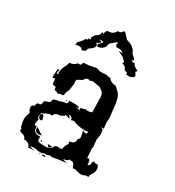

<svg xmlns="http://www.w3.org/2000/svg" viewBox="-160 -734 764 840"><g transform="rotate(30 222.0 -314.0)"><path d="M110.4 10.7Q106 -10.7 77.1 -11.7Q72.8 -28.3 50.8 -30.8L42 -37.1L44.4 -44.9Q36.6 -51.3 36.6 -62Q32.2 -74.7 32.2 -87.4Q32.2 -101.1 38.1 -115.2L40 -125.5Q30.8 -134.8 30.8 -149.4Q30.8 -158.2 45.4 -163.1L44.9 -167Q44.9 -178.7 56.6 -178.7L61 -178.2Q68.8 -184.6 68.8 -194.8L68.4 -198.7Q72.3 -201.7 77.6 -203.1Q90.8 -207 94.5 -210.7Q98.1 -214.4 98.1 -224.1Q110.4 -232.9 128.4 -232.9Q142.1 -240.2 161.6 -241.2L165.5 -256.8H206.1L205.6 -254.9Q205.6 -253.9 207 -253.9L212.9 -254.9L218.3 -248.5L200.2 -249L220.2 -243.2Q223.6 -245.1 223.6 -249L221.7 -254.9Q234.9 -254.9 242.7 -259.8L254.4 -258.3Q267.1 -258.3 276.4 -263.2L274.9 -336.9Q274.9 -358.4 258.8 -368.7L248 -375.5L207.5 -382.3L198.7 -377Q194.3 -379.9 189.5 -379.9Q176.8 -379.9 169.9 -364.3L149.9 -354.5Q144 -350.6 144 -343.8L146 -334.5L140.6 -295.9Q131.8 -283.2 131.8 -268.1L128.4 -263.2L124 -263.7Q113.8 -263.7 103.5 -257.8Q96.7 -265.1 85.4 -265.1L82.5 -278.8L66.4 -282.2Q63 -288.6 63 -304.7L61 -310.5Q54.2 -309.1 50.8 -305.7Q48.8 -309.1 48.8 -321.3L51.3 -354L60.5 -349.1Q56.2 -345.2 56.2 -338.9L57.6 -329.6L63 -334.5L62.5 -340.8Q62.5 -363.3 77.1 -385.3L81.5 -400.9Q101.6 -400.9 115.7 -418L122.6 -417Q131.8 -417 131.8 -426.3L135.3 -431.6L161.6 -433.6L183.1 -438L185.5 -434.1L186.5 -439.9H202.1Q210 -435.1 220.2 -434.6L250 -436.5Q256.8 -432.6 262.7 -432.6L269.5 -433.6Q279.8 -416 308.1 -414.6Q315.4 -406.2 321.3 -401.6Q327.1 -397 331.5 -391.1Q335.9 -385.3 339.6 -376Q343.3 -366.7 346.2 -349.1L354 -278.8L352.5 -257.8L356 -225.6L342.3 -226.6L354 -219.2L356.9 -195.8L352.5 -170.4L356 -133.8L354 -124L357.4 -78.1L363.8 -80.6Q372.6 -80.6 373.5 -52.7Q384.8 -56.6 384.8 -66.9L384.3 -70.8L391.1 -81.5L397.9 -76.2L404.8 -77.1Q418.9 -77.1 418.9 -52.7Q418.9 -42 411.1 -31Q403.3 -20 403.3 -9.3L391.1 -9.8Q378.4 -2.9 364.3 -2.9L334.5 -9.8L324.2 -8.3Q321.8 -22.5 311.5 -32.2L293 -34.2Q289.6 -23.4 269.5 -23.4Q271 -18.6 293.5 -15.1Q250.5 -11.2 223.6 -4.9L209.5 -6.8L197.3 -1.5L188 -3.4L174.3 2H152.8Q146.5 -1.5 135.3 -1.5L116.7 0Q116.7 4.9 142.6 7.8ZM175.8 -30.8Q201.2 -30.8 206.1 -50.8Q215.3 -57.1 221.2 -57.1L230 -55.7L242.7 -57.6Q243.2 -76.2 255.4 -89.8L253.4 -103.5Q279.8 -103.5 279.8 -127.9V-130.9Q287.6 -134.3 287.6 -142.6L282.2 -174.3Q291.5 -168.5 296.9 -168.5Q303.2 -168.5 304.7 -181.6Q299.8 -178.2 288.6 -178.2Q266.6 -178.2 249.5 -182.6Q232.4 -187 226.1 -190.9L212.9 -186.5Q212.4 -203.1 191.9 -203.6Q203.6 -193.8 203.6 -190.9L201.2 -189.5L181.2 -195.3L179.2 -188.5Q170.9 -186.5 163.6 -180.2H159.2Q137.2 -180.2 129.9 -161.1L124 -163.6Q113.8 -163.6 89.4 -149.4L85 -150.9L82 -128.4Q82 -123.5 88.9 -116.7Q84.5 -104 84.5 -97.2Q84.5 -87.9 92.3 -87.9L96.7 -88.4V-84.5Q96.7 -57.1 124 -57.1L131.8 -57.6L133.3 -35.6Q142.6 -30.8 175.8 -30.8ZM96.7 -120.6Q85 -120.6 85 -136.7Q85 -140.6 85.7 -143.8Q86.4 -147 91.8 -147Q101.6 -147 104 -122.1ZM120.6 -62Q100.6 -62 100.6 -84V-87.9L136.2 -64.5ZM186 -33.7 177.7 -45.4 186.5 -45.9Q199.7 -45.9 199.7 -42.5Q199.7 -39.6 186 -33.7ZM197.3 10.3H175.8L187.5 2.9Q197.3 8.3 197.3 10.3ZM168.5 9.8Q166 9.8 164.1 6.3H171.9ZM153.8 -249Q151.4 -249 149.4 -252.4H157.2ZM144 -40 143.6 -46.9 147.9 -45.9 149.4 -39.6ZM217.3 -639.2H225.6L250 -613.3Q289.6 -604.5 300.3 -573.7Q320.3 -556.6 320.3 -552.2Q320.3 -550.3 316.9 -550.3L313 -550.8Q316.4 -540.5 323.2 -540.5L330.1 -542.5Q331.5 -529.8 358.4 -518.1L351.1 -510.7L360.8 -494.6Q355 -479.5 333.5 -479.5L321.8 -480.5L322.8 -484.4Q322.8 -491.7 306.6 -492.7Q305.2 -508.8 282.7 -515.1L287.1 -523.4L270 -539.6L241.7 -553.7L261.7 -552.7Q254.9 -563 236.3 -563L225.6 -562.5L219.2 -571.8L222.7 -581.5L221.2 -583.5Q215.3 -583.5 189.5 -559.6Q188 -527.8 151.9 -522.5L147.5 -533.7Q163.6 -546.9 163.6 -552.2Q163.6 -555.7 156.7 -555.7L143.6 -553.7Q157.2 -552.2 157.2 -548.3Q157.2 -543 139.2 -535.2Q147 -530.3 147 -523.4Q147 -511.2 119.6 -494.1L120.1 -490.7Q120.1 -479.5 100.1 -475.1Q95.7 -485.4 83 -485.4Q74.7 -485.4 64.9 -481.9L66.4 -496.6Q81.5 -508.8 91.3 -526.9H99.1L99.6 -534.2L111.3 -534.7L107.9 -543.9L120.6 -563.5Q136.7 -567.9 140.1 -590.3L147.5 -583.5V-586.4Q147.5 -596.2 156.2 -605H161.1Q185.5 -605 194.8 -626Q216.3 -626.5 217.3 -639.2Z"/></g></svg>

Font: Truetypewriter PolyglOTT
Style: Regular
Weight: 400
Designer: Sergey Beatoff a.k.a. Sam_T
Version: Version 3.76